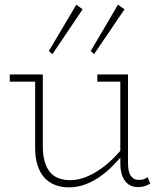

<svg xmlns="http://www.w3.org/2000/svg" viewBox="-20 -791 705 825"><path d="M275 14Q242 14 215 3Q188 -8 169.5 -29Q151 -50 141 -82Q131 -114 131 -156V-471H164V-163Q164 -128 171 -101Q178 -74 192 -55Q206 -36 228.5 -26.5Q251 -17 282 -17Q312 -17 342.5 -28Q373 -39 403.5 -59Q434 -79 462.5 -106.5Q491 -134 516 -166V-136Q491 -105 463.5 -77.5Q436 -50 406 -29.5Q376 -9 343.5 2.5Q311 14 275 14ZM22 -440V-471H147V-440ZM573 13Q549 13 532 1Q515 -11 506 -34Q497 -57 497 -90V-471H530V-90Q530 -52 542.5 -35Q555 -18 574 -18Q588 -18 596.5 -20.5Q605 -23 614 -30L626 -2Q613 5 601 9Q589 13 573 13ZM398 -440V-471H520V-440ZM384 -558 370 -572 487 -771 515 -751ZM205 -558 190 -572 308 -771 335 -751Z"/></svg>

Font: BioRhyme ExtraLight
Style: Regular
Weight: 250
Designer: Aoife Mooney
Foundry: Aoife Mooney Type
Version: Version 1.600;gftools[0.9.33]